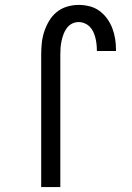

<svg xmlns="http://www.w3.org/2000/svg" viewBox="-20 -763 540 783"><path d="M148 0V-540Q148 -564 150.5 -588Q153 -612 160.5 -634.5Q168 -657 180.5 -678Q193 -699 211.5 -714Q230 -729 253.5 -736Q277 -743 301 -743Q323 -743 345 -737.5Q367 -732 385 -719Q403 -706 416.5 -687.5Q430 -669 438 -648Q446 -627 449.5 -605Q453 -583 453 -561V-555H375V-559Q375 -571 373.5 -584Q372 -597 369 -609Q366 -621 360.5 -633Q355 -645 346 -654Q337 -663 325 -668Q313 -673 301 -673Q286 -673 273.5 -666.5Q261 -660 252.5 -648.5Q244 -637 239 -623.5Q234 -610 231 -596Q228 -582 227 -568Q226 -554 226 -540V0Z"/></svg>

Font: Iosevka MaddieWtf
Style: Regular
Weight: 400
Monospace: yes
Designer: Belleve Invis
Foundry: Belleve Invis
Version: Version 31.3.0; ttfautohint (v1.8.3)